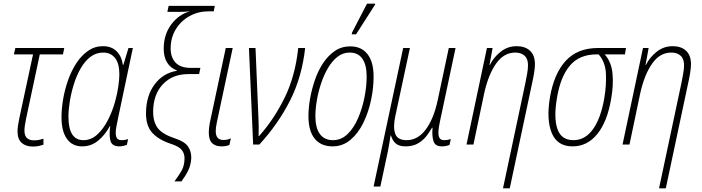

<svg xmlns="http://www.w3.org/2000/svg" viewBox="-20 -792 3844 1052"><path d="M160 11Q121 11 98.5 -9.5Q76 -30 76 -72Q76 -98 86 -145L161 -494H56L64 -529H332L325 -494H198L123 -142Q119 -121 116.5 -106Q114 -91 114 -76Q114 -23 167 -23Q182 -23 194 -25.5Q206 -28 218 -32V1Q206 5 192 8Q178 11 160 11Z M430 10Q376 10 346.5 -31.5Q317 -73 317 -150Q317 -196 326 -249Q335 -302 353 -353Q371 -404 398.5 -446Q426 -488 462.5 -513.5Q499 -539 544 -539Q591 -539 619 -511Q647 -483 653 -437H656L684 -529H708L628 -150Q623 -125 618.5 -102.5Q614 -80 614 -64Q614 -45 621 -34.5Q628 -24 646 -24Q652 -24 661 -25Q670 -26 682 -30L675 2Q651 10 634 10Q593 10 585 -21.5Q577 -53 584 -101H582Q556 -53 518 -21.5Q480 10 430 10ZM437 -24Q479 -24 512.5 -54.5Q546 -85 570.5 -132.5Q595 -180 610 -233Q623 -280 628.5 -320Q634 -360 634 -385Q634 -445 610 -474.5Q586 -504 546 -504Q506 -504 475 -480Q444 -456 421.5 -416.5Q399 -377 384.5 -330Q370 -283 362.5 -236.5Q355 -190 355 -153Q355 -24 437 -24Z M936 202Q960 169 975 143Q990 117 991 79Q992 51 977 31Q962 11 919 -3Q851 -25 815 -63.5Q779 -102 780 -174Q781 -268 827.5 -330Q874 -392 949 -404V-406Q876 -435 877 -528Q878 -605 919.5 -659.5Q961 -714 1021 -730Q1003 -728 990 -727.5Q977 -727 960 -727H897L904 -760H1157L1151 -730H1123Q1066 -730 1019 -704Q972 -678 944 -633Q916 -588 915 -530Q914 -480 941 -450Q968 -420 1025 -420H1078L1071 -386H1012Q925 -386 872.5 -330.5Q820 -275 819 -181Q819 -123 845 -89.5Q871 -56 938 -34Q991 -17 1010 10.5Q1029 38 1028 75Q1026 112 1011 142.5Q996 173 974 202Z M1193 10Q1161 10 1142.5 -7.5Q1124 -25 1124 -66Q1124 -87 1129 -116L1217 -529H1255L1168 -121Q1165 -107 1163.5 -95Q1162 -83 1162 -74Q1162 -25 1204 -25Q1226 -25 1245 -34L1237 2Q1229 6 1218 8Q1207 10 1193 10Z M1367 0 1344 -529H1380L1396 -147Q1397 -129 1397.5 -99Q1398 -69 1397 -47H1400Q1482 -139 1540 -257.5Q1598 -376 1614 -529H1652Q1634 -368 1568.5 -239.5Q1503 -111 1401 0Z M1802 10Q1739 10 1704.5 -32Q1670 -74 1670 -156Q1670 -200 1679 -251.5Q1688 -303 1705.5 -354Q1723 -405 1750.5 -446.5Q1778 -488 1815 -513Q1852 -538 1899 -538Q1960 -538 1993.5 -495.5Q2027 -453 2027 -372Q2027 -310 2013 -243.5Q1999 -177 1971 -119.5Q1943 -62 1900.5 -26Q1858 10 1802 10ZM1804 -24Q1850 -24 1884.5 -57.5Q1919 -91 1942 -144.5Q1965 -198 1977 -258.5Q1989 -319 1989 -373Q1989 -435 1966 -469.5Q1943 -504 1896 -504Q1859 -504 1829.5 -481Q1800 -458 1777.5 -420Q1755 -382 1739.5 -335.5Q1724 -289 1716 -242Q1708 -195 1708 -156Q1708 -92 1732.5 -58Q1757 -24 1804 -24ZM1907 -604 1909 -614 1991 -772H2036L2034 -765L1931 -604Z M2027 230 2189 -529H2226L2146 -156Q2133 -97 2145 -60.5Q2157 -24 2208 -24Q2269 -24 2312.5 -82Q2356 -140 2378 -242L2439 -529H2476L2390 -124Q2378 -67 2384 -45.5Q2390 -24 2414 -24Q2433 -24 2450 -30L2443 2Q2436 5 2425 7.5Q2414 10 2401 10Q2364 10 2355 -19Q2346 -48 2350 -92H2347Q2338 -76 2320.5 -51.5Q2303 -27 2274 -8.5Q2245 10 2202 10Q2168 10 2149.5 -5Q2131 -20 2122 -50H2120Q2113 -2 2105 38L2064 230Z M2859 -339Q2864 -364 2868.5 -389Q2873 -414 2873 -435Q2873 -470 2854 -487Q2835 -504 2803 -504Q2741 -504 2698.5 -444Q2656 -384 2633 -281L2574 0H2536L2648 -529H2679L2662 -436H2664Q2684 -477 2722.5 -508Q2761 -539 2811 -539Q2857 -539 2884 -514Q2911 -489 2911 -440Q2911 -419 2906 -389.5Q2901 -360 2895 -334L2773 240H2736Z M3117 10Q3034 10 3003.5 -62.5Q2973 -135 2993 -257Q3015 -388 3079.5 -458.5Q3144 -529 3257 -529H3410L3404 -494H3293Q3330 -453 3336 -389.5Q3342 -326 3329 -253Q3308 -126 3253 -58Q3198 10 3117 10ZM3122 -24Q3186 -24 3229 -84Q3272 -144 3291 -254Q3303 -325 3300 -388.5Q3297 -452 3260 -494H3249Q3155 -494 3103 -433Q3051 -372 3032 -257Q3013 -148 3034 -86Q3055 -24 3122 -24Z M3714 -339Q3719 -364 3723.5 -389Q3728 -414 3728 -435Q3728 -470 3709 -487Q3690 -504 3658 -504Q3596 -504 3553.5 -444Q3511 -384 3488 -281L3429 0H3391L3503 -529H3534L3517 -436H3519Q3539 -477 3577.5 -508Q3616 -539 3666 -539Q3712 -539 3739 -514Q3766 -489 3766 -440Q3766 -419 3761 -389.5Q3756 -360 3750 -334L3628 240H3591Z"/></svg>

Font: Noto Sans Condensed ExtraLight
Style: Italic
Weight: 200
Width: 3
Italic angle: -12°
Designer: Monotype Design Team
Foundry: Monotype Imaging Inc.
Version: Version 2.013; ttfautohint (v1.8.4.7-5d5b)